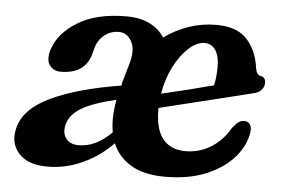

<svg xmlns="http://www.w3.org/2000/svg" viewBox="-41 -532 883 599"><g transform="rotate(5 400.0 -232.0)"><path d="M20 -99.5Q35 -160 117.2 -198.8Q199.5 -237.5 335 -259.5Q336 -262.5 337 -265.5L335.5 -265L354.5 -330.5Q367 -375 352.8 -400.2Q338.5 -425.5 313 -425.5Q287 -425.5 267.5 -409.8Q248 -394 241 -368.5L235.5 -347.5Q217 -285.5 141 -286Q118 -286.5 106.5 -304.5Q95 -322.5 106.5 -355.5Q123 -405 181 -440.5Q239 -476 332.5 -476Q375 -476 405 -461.2Q435 -446.5 451.5 -420Q486.5 -445.5 527.8 -459.8Q569 -474 614.5 -474Q679.5 -474 711 -438.8Q742.5 -403.5 749 -350Q752.5 -330 764 -327.5Q781 -325 781 -307Q781 -295 772.5 -284.8Q764 -274.5 743 -270.5Q707.5 -261.5 655.5 -248.8Q603.5 -236 550 -223Q496.5 -210 456.5 -200Q455.5 -135.5 480.2 -104.2Q505 -73 551.5 -73Q594.5 -73 630.8 -95.2Q667 -117.5 690 -157.5Q701.5 -172 709.2 -177.5Q717 -183 727.5 -183Q739 -182.5 745 -173.5Q751 -164.5 748.5 -148.5Q742 -107 710.5 -70.5Q679 -34 624.5 -11Q570 12 494.5 12Q429.5 12 388.8 -12Q348 -36 330.5 -78.5Q291.5 -37.5 238.2 -12.5Q185 12.5 126 12.5Q66 12.5 37 -19.2Q8 -51 20 -99.5ZM582.5 -414.5Q558.5 -414.5 533.2 -391.8Q508 -369 488.2 -330.8Q468.5 -292.5 460.5 -245Q499 -254 544.5 -265.2Q590 -276.5 623 -285.5Q629 -310.5 629 -345.5Q629 -377 616.8 -395.8Q604.5 -414.5 582.5 -414.5ZM318 -171Q319.5 -192.5 323.5 -214Q250 -196.5 215.5 -175.8Q181 -155 172.5 -124.5Q165.5 -97.5 178.2 -80Q191 -62.5 218 -62.5Q246 -62.5 271.8 -75.2Q297.5 -88 321 -112Q316 -139 318 -171Z"/></g></svg>

Font: Fraunces 9pt Soft SemiBold
Style: Italic
Weight: 600
Italic angle: -16°
Version: Version 1.000;[b76b70a41]